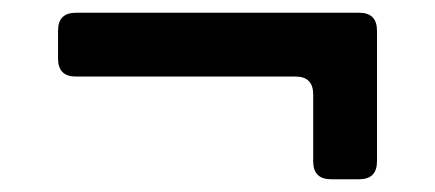

<svg xmlns="http://www.w3.org/2000/svg" viewBox="-20 -321 682 301"><path d="M499 -40Q471 -40 471 -68V-173Q471 -201 443 -201H99Q71 -201 71 -229V-273Q71 -301 99 -301H543Q571 -301 571 -273V-68Q571 -40 543 -40Z"/></svg>

Font: Pitagon Sans Text SemiBold
Style: Regular
Weight: 600
Designer: Travis Tran
Foundry: Pitagon
Version: Version 1.001; ttfautohint (v1.8.4.7-5d5b);gftools[0.9.26]